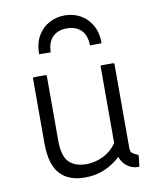

<svg xmlns="http://www.w3.org/2000/svg" viewBox="-82 -848 688 847"><g transform="rotate(-10 262.5 -425.0)"><path d="M475 -74Q475 -70 470 -70Q444 -70 422 -85.5Q400 -101 390 -129Q361 -101 321 -83Q281 -65 231 -65Q157 -65 118.5 -108Q80 -151 80 -244V-535Q80 -540 85 -540H137Q142 -540 142 -535V-246Q142 -176 169.5 -149Q197 -122 247 -122Q285 -122 321.5 -139.5Q358 -157 383 -192V-535Q383 -540 388 -540H440Q445 -540 445 -535V-159Q445 -142 454 -135.5Q463 -129 476 -124Q480 -123 480 -118ZM125 -636Q125 -684 144.5 -717.5Q164 -751 196 -768Q228 -785 265 -785Q303 -785 334.5 -768Q366 -751 385.5 -717.5Q405 -684 405 -636L353 -635Q352 -681 328.5 -704Q305 -727 265 -727Q225 -727 201.5 -704Q178 -681 177 -635Z"/></g></svg>

Font: Gowun Dodum
Style: Regular
Weight: 400
Designer: Yanghee Ryu
Foundry: Yanghee Ryu
Version: Version 2.000